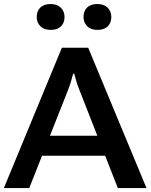

<svg xmlns="http://www.w3.org/2000/svg" viewBox="-26 -958 767 978"><path d="M-6.3 0H123L320.8 -500Q329.1 -521.5 335.4 -542.5Q341.8 -563.5 346.7 -582.5H352.1Q356.9 -563.5 363.3 -542.5Q369.6 -521.5 378.4 -500L574.2 0H720.2L423.3 -714.8H289.1ZM134.3 -164.6H571.8L534.7 -266.6H170.4ZM161.1 -871.1Q161.1 -842.8 179.9 -824.2Q198.7 -805.7 231.9 -805.7Q266.1 -805.7 284.4 -823.7Q302.7 -841.8 302.7 -871.1Q302.7 -900.4 283.7 -918.9Q264.6 -937.5 231.9 -937.5Q197.8 -937.5 179.4 -919.7Q161.1 -901.9 161.1 -871.1ZM399.4 -871.1Q399.4 -842.8 418.2 -824.2Q437 -805.7 470.2 -805.7Q504.4 -805.7 522.7 -823.7Q541 -841.8 541 -871.1Q541 -900.4 522.2 -918.9Q503.4 -937.5 470.2 -937.5Q436 -937.5 417.7 -919.7Q399.4 -901.9 399.4 -871.1Z"/></svg>

Font: Roboto Flex
Style: wght 600 wdth 140 opsz 13.0 GRAD 0.00 slnt 0.00 XTRA 468 XOPQ 96 YOPQ 79 YTLC 514 YTUC 712 YTAS 750 YTDE -203.00 YTFI 738
Weight: 600
Width: 8
Designer: Berlow after Robertson
Foundry: Google
Version: Version 3.100